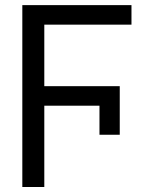

<svg xmlns="http://www.w3.org/2000/svg" viewBox="-20 -748 640 768"><path d="M459 -403.3V-209H377.9V-325.2H157.2V0H69.3V-727.5H505.9V-649.4H157.2V-403.3Z"/></svg>

Font: Inter Display
Style: Regular
Weight: 400
Designer: Rasmus Andersson
Foundry: rsms
Version: Version 4.000;git-37864ae